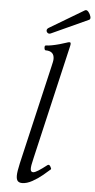

<svg xmlns="http://www.w3.org/2000/svg" viewBox="-61 -932 487 981"><g transform="rotate(5 183.0 -441.5)"><path d="M91 13Q76 13 68.5 5Q61 -3 61 -23Q61 -43 71 -87L189 -594Q192 -607 194 -616.5Q196 -626 196 -633Q196 -673 152 -673Q146 -673 145 -685.5Q144 -698 152 -698Q163 -698 181.5 -701.5Q200 -705 220 -710.5Q240 -716 254 -721Q264 -725 271 -725Q279 -725 275 -707L138 -117Q128 -77 129 -62Q130 -47 142 -47Q151 -47 168.5 -58Q186 -69 213 -90Q221 -95 227.5 -84Q234 -73 232 -70Q219 -58 195 -38Q171 -18 143 -2.5Q115 13 91 13ZM172 -762Q162 -757 155 -762Q148 -767 148 -775Q148 -783 158 -789L334 -894Q343 -899 352 -888.5Q361 -878 364.5 -865Q368 -852 360 -848Z"/></g></svg>

Font: Junicode SmExp
Style: Italic
Weight: 400
Width: 6
Italic angle: -11°
Designer: Peter S. Baker
Version: Version 2.205; ttfautohint (v1.8.4)